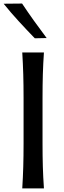

<svg xmlns="http://www.w3.org/2000/svg" viewBox="-32 -1048 358 1068"><path d="M91.8 0Q95.7 -62.5 97.4 -120.8Q99.1 -179.2 99.1 -249.5V-503.9Q99.1 -575.2 97.4 -634Q95.7 -692.9 91.8 -756.3H212.4Q208 -692.9 206.3 -634Q204.6 -575.2 204.6 -503.9V-249.5Q204.6 -179.2 206.3 -120.8Q208 -62.5 212.4 0ZM161.6 -835Q115.7 -882.3 71.8 -930.2Q27.8 -978 -11.7 -1027.3L90.8 -1028.3Q122.6 -980.5 157 -932.4Q191.4 -884.3 227.5 -836.4Z"/></svg>

Font: Pinar DS1 Medium
Style: Regular
Weight: 500
Designer: Amin Abedi
Version: Version 3.000